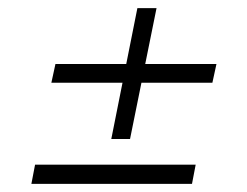

<svg xmlns="http://www.w3.org/2000/svg" viewBox="-20 -549 606 471"><path d="M106 -346 116 -392H511L501 -346ZM57 -98 66 -145H460L451 -98ZM253 -208 317 -529H364L299 -208Z"/></svg>

Font: Piazzolla Thin ExtraLight
Style: Italic
Weight: 250
Italic angle: -11.3°
Version: Version 2.005